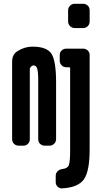

<svg xmlns="http://www.w3.org/2000/svg" viewBox="-20 -780 540 1028"><path d="M424.8 -759.8Q439.5 -759.8 449.7 -750Q460 -740.2 460 -724.6V-665Q460 -650.4 450.2 -640.1Q440.4 -629.9 424.8 -629.9H379.9Q365.2 -629.9 355 -640.1Q344.7 -650.4 344.7 -665V-724.6Q344.7 -739.3 355 -749.5Q365.2 -759.8 379.9 -759.8ZM424.8 -519.5Q439.5 -519.5 449.7 -509.8Q460 -500 460 -485.4V19.5Q460 136.7 429.2 180.2Q398.4 223.6 313.5 228.5Q298.8 229.5 288.6 219.7Q278.3 210 278.3 195.3V161.1Q278.3 147.5 288.1 137.2Q297.9 127 313.5 125Q341.8 122.1 348.6 104Q355.5 85.9 355.5 25.4V-415Q355.5 -419.9 349.6 -419.9H335Q320.3 -419.9 310.1 -430.2Q299.8 -440.4 299.8 -455.1V-485.4Q299.8 -500 310.1 -509.8Q320.3 -519.5 335 -519.5ZM280.3 -339.8V-35.2Q280.3 -20.5 270 -10.3Q259.8 0 245.1 0H219.7Q205.1 0 194.8 -9.8Q184.6 -19.5 184.6 -35.2V-349.6Q184.6 -395.5 179.2 -412.6Q173.8 -429.7 159.2 -429.7Q149.4 -429.7 141.6 -417Q139.6 -414.1 139.6 -408.2V-35.2Q139.6 -20.5 129.9 -10.3Q120.1 0 105.5 0H80.1Q65.4 0 55.2 -9.8Q44.9 -19.5 44.9 -35.2V-450.2Q44.9 -488.3 73.2 -505.9Q111.3 -530.3 154.3 -530.3Q230.5 -530.3 255.4 -492.2Q280.3 -454.1 280.3 -339.8Z"/></svg>

Font: Rounded-L Mgen+ 1mn bold
Style: Bold
Weight: 700
Designer: [Source Han Sans]
Ryoko NISHIZUKA  (kana & ideographs); Paul D. Hunt (Latin, Greek & Cyrillic); Wenlong ZHANG  (bopomofo
Version: Version 1.059.20150602